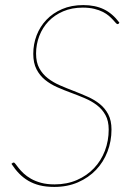

<svg xmlns="http://www.w3.org/2000/svg" viewBox="-20 -728 530 756"><path d="M448 -636Q446.5 -633 443 -633Q440 -633 435.8 -637.8Q431.5 -642.5 425 -649.8Q418.5 -657 408.8 -665.5Q399 -674 384.8 -681.2Q370.5 -688.5 351 -693.2Q331.5 -698 306 -698Q263 -698 229 -683.5Q195 -669 171.2 -644.2Q147.5 -619.5 134.8 -586.5Q122 -553.5 122 -517Q122 -482.5 134.8 -459.2Q147.5 -436 168.5 -419.8Q189.5 -403.5 216 -392Q242.5 -380.5 270.5 -369.8Q298.5 -359 325 -347.2Q351.5 -335.5 372.5 -318.8Q393.5 -302 406.2 -277.8Q419 -253.5 419 -218Q419 -172 403.2 -131Q387.5 -90 358.2 -59.2Q329 -28.5 287.2 -10.2Q245.5 8 194 8Q161.5 8 136.5 1.8Q111.5 -4.5 91.5 -16.2Q71.5 -28 55.2 -44.8Q39 -61.5 25 -83L28 -85Q29.5 -86.5 30.5 -87.2Q31.5 -88 34 -88Q37 -88 41.5 -81.8Q46 -75.5 53.8 -65.8Q61.5 -56 73.2 -45Q85 -34 102 -24.2Q119 -14.5 141.8 -8.2Q164.5 -2 195 -2Q243.5 -2 283 -19.2Q322.5 -36.5 350.2 -65.8Q378 -95 393 -134.2Q408 -173.5 408 -218Q408 -252 395.2 -275Q382.5 -298 361.5 -314Q340.5 -330 314 -341.2Q287.5 -352.5 259.5 -362.8Q231.5 -373 205 -384.8Q178.5 -396.5 157.5 -413.5Q136.5 -430.5 123.8 -455.2Q111 -480 111 -516Q111 -554 124.2 -588.8Q137.5 -623.5 162.8 -650Q188 -676.5 224.5 -692.2Q261 -708 308 -708Q354.5 -708 388.8 -691.5Q423 -675 450 -639Z"/></svg>

Font: Lato Hairline
Style: Italic
Weight: 100
Italic angle: -7°
Designer: Lukasz Dziedzic
Foundry: tyPoland Lukasz Dziedzic
Version: Version 2.007; 2014-02-27